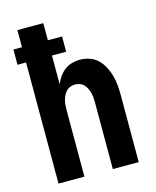

<svg xmlns="http://www.w3.org/2000/svg" viewBox="-111 -812 722 888"><g transform="rotate(-15 250.0 -367.5)"><path d="M58 0V-580H17V-653H58V-735H182V-653H250V-580H182V-442Q189 -460 200.5 -476.5Q212 -493 227.5 -505Q243 -517 262.5 -522.5Q282 -528 302 -528Q325 -528 348 -520Q371 -512 387.5 -495.5Q404 -479 415 -457.5Q426 -436 432 -413.5Q438 -391 440 -367.5Q442 -344 442 -320V0H318V-320Q318 -332 317 -343.5Q316 -355 313 -366Q310 -377 305 -387.5Q300 -398 292 -406.5Q284 -415 273 -419Q262 -423 250 -423Q238 -423 227 -419Q216 -415 208 -406.5Q200 -398 195 -387.5Q190 -377 187 -366Q184 -355 183 -343.5Q182 -332 182 -320V0Z"/></g></svg>

Font: Iosevka SS04 Extrabold
Style: Regular
Weight: 800
Monospace: yes
Designer: Belleve Invis
Foundry: Belleve Invis
Version: Version 19.0.0; ttfautohint (v1.8.4)